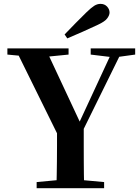

<svg xmlns="http://www.w3.org/2000/svg" viewBox="-20 -997 741 1017"><path d="M322.2 -814.5Q351.7 -844.9 381.3 -875.4Q410.8 -905.8 438.3 -932.2Q463.5 -956.6 479.5 -966.6Q495.5 -976.5 512.3 -976.5Q533.8 -976.5 547.1 -962.3Q560.3 -948.1 560.3 -930.5Q560.3 -916.4 547.7 -899.5Q535.1 -882.7 498.8 -865.9Q458.8 -846.9 418.1 -829Q377.5 -811.1 336.4 -793.6ZM174.1 0V-32.6L331.7 -47.3H371L531.5 -32.6V0ZM279 0Q280 -38.7 280.5 -71.6Q281 -104.4 281.5 -140.8Q282 -177.2 282 -224.4Q282 -271.5 282 -338.6H423.6Q423.6 -272.2 423.6 -225.1Q423.6 -177.9 423.8 -141.7Q423.9 -105.4 424.4 -72.1Q424.9 -38.7 425.9 0ZM301.1 -252.4 60.3 -740.5H220.9L416.7 -321.9H388.1L395.3 -338.3L581.8 -740.5H633.3L393 -252.4ZM19.1 -707.9V-740.5H343.2V-707.9L205.3 -694.2H165.6ZM460.4 -707.9V-740.5H696V-707.9L596.5 -694.2H573.4Z"/></svg>

Font: Noto Serif KR
Style: Regular
Weight: 200
Designer: Ryoko NISHIZUKA 西塚涼子 (kana & ideographs); Frank Grießhammer (Latin, Greek & Cyrillic); Wenlong ZHANG 张文龙 (bopomofo); San
Foundry: Adobe
Version: Version 2.001;hotconv 1.1.0;makeotfexe 2.6.0